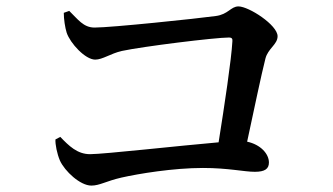

<svg xmlns="http://www.w3.org/2000/svg" viewBox="-20 -656 1040 599"><path d="M153 -221C152 -206 158 -176 167 -155C182 -122 230 -77 265 -77C291 -77 311 -91 359 -102C412 -114 521 -132 613 -132C692 -132 742 -120 775 -120C806 -120 819 -129 819 -149C819 -176 793 -205 751 -214C773 -316 795 -422 808 -473C816 -505 846 -517 846 -543C846 -578 756 -636 724 -636C700 -636 692 -611 653 -606C595 -598 327 -570 275 -570C240 -570 223 -596 196 -622L179 -616C179 -596 183 -570 188 -554C199 -521 246 -470 277 -470C300 -470 325 -489 360 -497C425 -511 651 -539 695 -539C703 -539 706 -535 705 -527C702 -471 680 -325 662 -212C545 -202 304 -175 261 -175C221 -175 195 -201 168 -229Z"/></svg>

Font: Noto Serif JP SemiBold
Style: Regular
Weight: 600
Designer: Ryoko NISHIZUKA 西塚涼子 (kana & ideographs); Frank Grießhammer (Latin, Greek & Cyrillic); Wenlong ZHANG 张文龙 (bopomofo); San
Foundry: Adobe
Version: Version 2.001;hotconv 1.1.0;makeotfexe 2.6.0